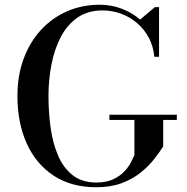

<svg xmlns="http://www.w3.org/2000/svg" viewBox="-20 -780 788 810"><path d="M441.5 -296H726V-274H668.5V-162Q653 -138 630 -108.5Q607 -79 573.5 -52Q540 -25 493.8 -7.5Q447.5 10 386.5 10Q280.5 10 206 -39.2Q131.5 -88.5 92.5 -175.2Q53.5 -262 53.5 -375Q53.5 -459.5 79 -530Q104.5 -600.5 151.2 -652Q198 -703.5 261.8 -731.8Q325.5 -760 401.5 -760Q449 -760 493 -743.5Q537 -727 571 -697.5L633.5 -750H651V-540.5H631Q627 -584 608.5 -619.5Q590 -655 560 -681.2Q530 -707.5 492 -721.8Q454 -736 412.5 -736Q350 -736 306.5 -705.5Q263 -675 236.2 -623.5Q209.5 -572 197 -507.5Q184.5 -443 184.5 -375Q184.5 -307 193.5 -241.8Q202.5 -176.5 224.8 -124.2Q247 -72 286.5 -41Q326 -10 386.5 -10Q429 -10 457.8 -23.8Q486.5 -37.5 504.8 -57Q523 -76.5 532.8 -95.8Q542.5 -115 547 -125V-274H441.5Z"/></svg>

Font: Bodoni Moda 11pt Medium
Style: Regular
Weight: 500
Designer: Owen Earl
Foundry: indestructible type
Version: Version 2.004